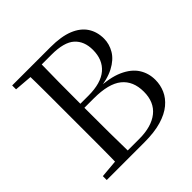

<svg xmlns="http://www.w3.org/2000/svg" viewBox="-188 -887 1045 1045"><g transform="rotate(-45 335.0 -364.0)"><path d="M53 0V-30L191 -42H202V0ZM155 0Q157 -84 157 -169Q157 -254 157 -340V-393Q157 -477 157 -561Q157 -645 155 -728H248Q246 -645 245.5 -561Q245 -477 245 -388V-369Q245 -263 245.5 -173.5Q246 -84 248 0ZM202 0V-33H336Q431 -33 483.5 -75Q536 -117 536 -197Q536 -279 483.5 -321.5Q431 -364 317 -364H202V-395H307Q404 -395 452.5 -436.5Q501 -478 501 -554Q501 -621 460 -658Q419 -695 323 -695H202V-728H348Q431 -728 483.5 -706.5Q536 -685 561.5 -646Q587 -607 587 -555Q587 -513 564.5 -475Q542 -437 492.5 -411Q443 -385 362 -377L367 -386Q459 -383 516 -357.5Q573 -332 599.5 -291Q626 -250 626 -198Q626 -159 610.5 -123.5Q595 -88 561.5 -60Q528 -32 474 -16Q420 0 343 0ZM53 -698V-728H202V-687H191Z"/></g></svg>

Font: Noto Serif KR ExtraLight
Style: Regular
Weight: 400
Version: Version 2.002-H1;hotconv 1.1.0;makeotfexe 2.6.0